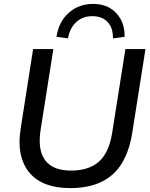

<svg xmlns="http://www.w3.org/2000/svg" viewBox="-20 -957 772 986"><path d="M339 9Q271 9 219 -10Q167 -29 133 -68Q99 -107 86.5 -165.5Q74 -224 87 -302L150 -705H254L189 -293Q172 -188 211.5 -134.5Q251 -81 345 -81Q436 -81 488 -127Q540 -173 556 -275L624 -705H727L659 -274Q644 -181 605.5 -118Q567 -55 501 -23Q435 9 339 9ZM329 -760 270 -768Q282 -846 333.5 -891.5Q385 -937 459 -937Q508 -937 544 -916Q580 -895 600.5 -857Q621 -819 620 -768L560 -760Q561 -814 532.5 -844Q504 -874 454 -874Q405 -874 372 -844Q339 -814 329 -760Z"/></svg>

Font: Nunito Sans 12pt ExtraLight 12pt SemiBold
Style: Italic
Weight: 600
Italic angle: -9°
Version: Version 3.101;gftools[0.9.27]